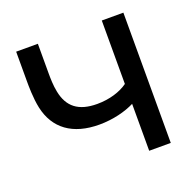

<svg xmlns="http://www.w3.org/2000/svg" viewBox="-101 -644 757 748"><g transform="rotate(-20 277.0 -270.0)"><path d="M484.5 0V-540H395V-277C364.5 -255 319 -240.5 267.5 -240.5C190 -240.5 149 -273.5 136 -340C130.5 -366.5 130 -397 130 -417V-540H40V-417C40 -400 40 -347 49 -305.5C69 -212.5 138 -162 248 -162C305.5 -162 358.5 -176 395 -194.5V0Z"/></g></svg>

Font: Hauora Medium
Style: Regular
Weight: 500
Designer: Wayne Shih
Foundry: WCYS
Version: Version 1.001;hotconv 1.0.109;makeotfexe 2.5.65596